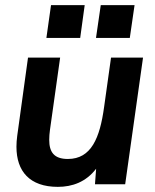

<svg xmlns="http://www.w3.org/2000/svg" viewBox="-20 -717 604 747"><path d="M205 10C261.5 10 314.5 -9 354 -60.5L349.5 0H467L536.5 -493H412L385 -300.5C368.5 -180 335 -98.5 244 -98.5C190 -98.5 171.5 -125.5 171.5 -173C171.5 -184.5 172.5 -198.5 174.5 -212.5L214 -493H89L47 -188.5C45 -173.5 44 -159.5 44 -146C44 -50.5 95.5 10 205 10ZM160.5 -569.5H292L309.5 -697H178.5ZM353.5 -569.5H485L503.5 -697H372Z"/></svg>

Font: HK Grotesk
Style: Bold Italic
Weight: 700
Italic angle: -16°
Designer: Alfredo Marco Pradil
Foundry: Hanken Design Co.
Version: Version 3.001;FEAKit 1.0